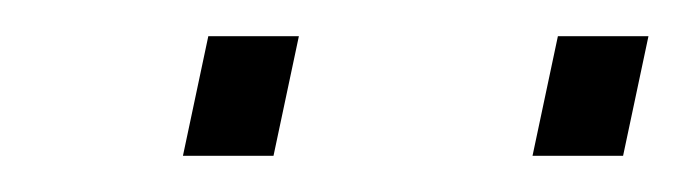

<svg xmlns="http://www.w3.org/2000/svg" viewBox="-20 -722 378 106"><path d="M81 -636 95 -702H145L131 -636ZM274 -636 288 -702H338L324 -636Z"/></svg>

Font: Saira Semi Condensed ExtraLight
Style: Italic
Weight: 200
Width: 4
Italic angle: -12°
Designer: Hector Gatti with collaboration of the Omnibus-Type team
Foundry: Omnibus-Type
Version: Version 1.001; ttfautohint (v1.8)